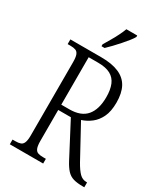

<svg xmlns="http://www.w3.org/2000/svg" viewBox="-224 -1031 990 1132"><g transform="rotate(30 271.0 -465.5)"><path d="M35 0V-32H54Q76 -32 89.5 -37Q103 -42 109.5 -58.5Q116 -75 116 -108V-605Q116 -639 109.5 -655.5Q103 -672 89.5 -677Q76 -682 54 -682H35V-714H245Q319 -714 366 -693.5Q413 -673 435 -632Q457 -591 457 -527Q457 -467 438.5 -428.5Q420 -390 390.5 -367.5Q361 -345 327 -334L447 -114Q470 -73 490 -53Q510 -33 537 -33H542V0H533Q493 0 467.5 -7.5Q442 -15 423.5 -35Q405 -55 386 -91L267 -318H181V-108Q181 -75 187.5 -58.5Q194 -42 207.5 -37Q221 -32 243 -32H262V0ZM236 -354Q315 -354 352 -398Q389 -442 389 -525Q389 -575 375 -609Q361 -643 329.5 -660Q298 -677 245 -677H181V-354ZM214 -784Q229 -809 243.5 -834Q258 -859 270.5 -884Q283 -909 291 -931H365V-921Q358 -908 343 -889Q328 -870 309 -848.5Q290 -827 271 -807Q252 -787 235 -771H214Z"/></g></svg>

Font: Noto Serif Khmer Condensed Light
Style: Regular
Weight: 300
Width: 3
Designer: Danh Hong and the Monotype Design Team
Foundry: Monotype Imaging Inc.
Version: Version 2.004